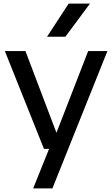

<svg xmlns="http://www.w3.org/2000/svg" viewBox="-20 -828 624 1068"><path d="M224.5 0 7 -544H121.5L294 -89.5L470.5 -544H577.5L271.5 220H164.5L253 0ZM241.5 -623.5 362 -808H480.5L343.5 -623.5Z"/></svg>

Font: Encode Sans SmExp Md
Style: Regular
Weight: 500
Width: 6
Designer: Multiple Designers
Foundry: Impallari Type
Version: Version 3.002; ttfautohint (v1.8.3) -l 8 -r 50 -G 200 -x 14 